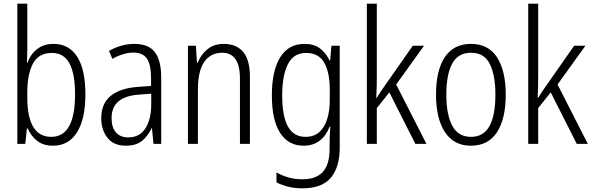

<svg xmlns="http://www.w3.org/2000/svg" viewBox="-20 -780 3211 1041"><path d="M128 -523Q128 -503 127.5 -481Q127 -459 126 -440H129Q146 -487 182 -514.5Q218 -542 270 -542Q354 -542 398.5 -472.5Q443 -403 443 -268Q443 -135 397.5 -62.5Q352 10 267 10Q216 10 182.5 -15.5Q149 -41 130 -84H126L117 0H74V-760H128ZM262 -493Q189 -493 158.5 -435Q128 -377 128 -280V-252Q128 -38 258 -38Q387 -38 387 -269Q387 -380 356.5 -436.5Q326 -493 262 -493Z M709 -542Q785 -542 819.5 -497.5Q854 -453 854 -359V0H812L804 -85H802Q783 -44 751 -17Q719 10 662 10Q596 10 562.5 -33Q529 -76 529 -139Q529 -219 580.5 -260.5Q632 -302 728 -309L799 -314V-355Q799 -431 776 -463Q753 -495 704 -495Q651 -495 589 -461L571 -504Q602 -522 637 -532Q672 -542 709 -542ZM734 -267Q585 -257 585 -140Q585 -88 609 -61.5Q633 -35 675 -35Q737 -35 768.5 -84Q800 -133 800 -216V-272Z M1193 -542Q1262 -542 1298.5 -498.5Q1335 -455 1335 -363V0H1281V-353Q1281 -425 1256.5 -459.5Q1232 -494 1185 -494Q1122 -494 1087.5 -444.5Q1053 -395 1053 -294V0H999V-532H1042L1048 -440H1052Q1068 -482 1103.5 -512Q1139 -542 1193 -542Z M1631 -542Q1683 -542 1715 -517.5Q1747 -493 1767 -452H1770L1777 -532H1822V19Q1822 126 1774 183.5Q1726 241 1620 241Q1578 241 1543.5 232.5Q1509 224 1479 209V155Q1511 173 1546 182.5Q1581 192 1620 192Q1694 192 1730.5 152Q1767 112 1767 27V-4Q1767 -24 1768 -46Q1769 -68 1771 -93H1767Q1749 -45 1713.5 -17.5Q1678 10 1626 10Q1544 10 1499 -59Q1454 -128 1454 -263Q1454 -396 1499 -469Q1544 -542 1631 -542ZM1639 -493Q1572 -493 1541 -432Q1510 -371 1510 -263Q1510 -149 1541.5 -93.5Q1573 -38 1636 -38Q1683 -38 1712 -64.5Q1741 -91 1754.5 -136Q1768 -181 1768 -237V-294Q1768 -387 1738 -440Q1708 -493 1639 -493Z M2023 -373Q2023 -341 2022.5 -311Q2022 -281 2020 -250H2023Q2033 -266 2043 -281.5Q2053 -297 2064 -312L2218 -532H2279L2128 -322L2292 0H2232L2091 -279L2023 -194V0H1969V-760H2023Z M2722 -267Q2722 -136 2674.5 -63Q2627 10 2533 10Q2441 10 2392.5 -63.5Q2344 -137 2344 -267Q2344 -399 2392 -470.5Q2440 -542 2534 -542Q2628 -542 2675 -469Q2722 -396 2722 -267ZM2400 -267Q2400 -157 2432.5 -97.5Q2465 -38 2533 -38Q2602 -38 2634 -96.5Q2666 -155 2666 -267Q2666 -373 2635.5 -433.5Q2605 -494 2534 -494Q2464 -494 2432 -435.5Q2400 -377 2400 -267Z M2898 -373Q2898 -341 2897.5 -311Q2897 -281 2895 -250H2898Q2908 -266 2918 -281.5Q2928 -297 2939 -312L3093 -532H3154L3003 -322L3167 0H3107L2966 -279L2898 -194V0H2844V-760H2898Z"/></svg>

Font: Noto Sans Lao UI Cond Light
Style: Regular
Weight: 300
Width: 3
Designer: Monotype Design Team
Foundry: Monotype Imaging Inc.
Version: Version 2.000; ttfautohint (v1.8.4.7-5d5b)